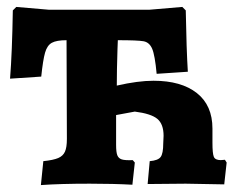

<svg xmlns="http://www.w3.org/2000/svg" viewBox="-20 -530 691 554"><path d="M634 -61 627 2 516 0 406 1 412 -65Q436 -67 443.5 -77Q451 -87 451 -116L452 -138Q452 -172 434 -187Q416 -202 369 -208L315 -198V-112Q315 -91 318.5 -82Q322 -73 331.5 -70Q341 -67 363 -68L369 -61L362 3Q308 0 239 0Q154 0 98 4L105 -65Q134 -68 148 -74Q162 -80 167.5 -92.5Q173 -105 173 -129L172 -414Q143 -414 129.5 -406.5Q116 -399 110 -378Q104 -357 99 -309L9 -303Q15 -378 17 -500L27 -510L120 -502H412L506 -510L516 -500Q518 -386 522 -323L432 -317Q427 -371 419 -389.5Q411 -408 394 -411Q377 -414 320 -414L319 -388Q317 -326 317 -283Q378 -297 423 -297Q503 -297 548 -261.5Q593 -226 593 -159V-118Q593 -87 597 -77.5Q601 -68 617 -68L629 -69Z"/></svg>

Font: Alegreya SC ExtraBold
Style: Regular
Weight: 800
Designer: Juan Pablo del Peral
Foundry: Huerta Tipografica
Version: Version 2.007; ttfautohint (v1.6)